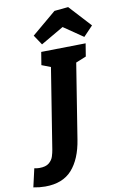

<svg xmlns="http://www.w3.org/2000/svg" viewBox="-230 -1026 801 1265"><g transform="rotate(-10 171.0 -393.0)"><path d="M94 -702 392 -707 378 -621 309 -593 229 -92Q209 36 146.5 106Q84 176 -33 176Q-72 176 -112 168L-84 45Q-69 49 -50 49Q-7 49 14.5 31Q36 13 43.5 -11Q51 -35 54 -54L140 -593L80 -616ZM108 -750 64 -816 227 -953 320 -962 454 -816 391 -750 261 -839Z"/></g></svg>

Font: Bitter ExtraBold
Style: Italic
Weight: 800
Italic angle: -9°
Designer: Sol Matas, and Bitter project Authors
Foundry: Sol Matas
Version: Version 2.001